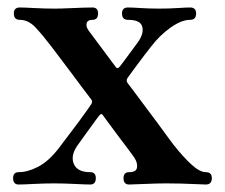

<svg xmlns="http://www.w3.org/2000/svg" viewBox="-20 -493 601 513"><path d="M30 0Q15 0 15 -17Q15 -33 30 -33Q54 -33 82 -47.5Q110 -62 137 -97Q173 -144 191 -168.5Q209 -193 215.5 -202.5Q222 -212 222 -212Q229 -221 224 -227Q219 -233 203.5 -254Q188 -275 169.5 -299.5Q151 -324 136 -344Q121 -364 117 -369Q95 -398 75.5 -419Q56 -440 33 -440Q17 -440 17 -457Q17 -473 33 -473Q44 -473 71.5 -471.5Q99 -470 125 -470Q143 -470 163.5 -471Q184 -472 202 -472.5Q220 -473 227 -473Q242 -473 242 -457Q242 -440 227 -440Q214 -440 211.5 -431Q209 -422 217 -411L290 -313Q294 -308 300 -315Q305 -321 315.5 -335.5Q326 -350 336.5 -364Q347 -378 349 -381Q365 -404 360 -422Q355 -440 322 -440Q306 -440 306 -457Q306 -473 322 -473Q333 -473 356 -471.5Q379 -470 405 -470Q431 -470 454.5 -471.5Q478 -473 488 -473Q504 -473 504 -457Q504 -440 488 -440Q465 -440 436 -419.5Q407 -399 384 -369Q379 -363 366.5 -346.5Q354 -330 341 -312.5Q328 -295 321 -285Q316 -278 321 -271Q326 -265 338.5 -248Q351 -231 367.5 -209Q384 -187 400 -165.5Q416 -144 427.5 -128Q439 -112 443 -107Q470 -73 492 -53Q514 -33 530 -33Q546 -33 546 -17Q546 0 530 0Q523 0 504.5 -1Q486 -2 464 -2.5Q442 -3 424 -3Q398 -3 367 -1.5Q336 0 325 0Q310 0 310 -17Q310 -33 325 -33Q344 -33 346 -45Q348 -57 340 -70Q337 -75 325 -91Q313 -107 297.5 -127.5Q282 -148 270 -164.5Q258 -181 255 -185Q251 -192 245 -184Q240 -178 227.5 -160.5Q215 -143 202.5 -126Q190 -109 186 -103Q168 -76 177.5 -54.5Q187 -33 221 -33Q236 -33 236 -17Q236 0 221 0Q210 0 180 -1.5Q150 -3 124 -3Q98 -3 69.5 -1.5Q41 0 30 0Z"/></svg>

Font: Zen Old Mincho Black
Style: Regular
Weight: 900
Designer: Yoshimichi Ohira
Foundry: Positype
Version: Version 1.001